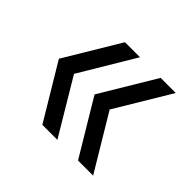

<svg xmlns="http://www.w3.org/2000/svg" viewBox="-104 -599 658 658"><g transform="rotate(45 225.5 -270.0)"><path d="M337.9 -69.8 217.8 -270 337.9 -470.2H411.1L291 -270L411.1 -69.8ZM165 -69.8 44.9 -270 165 -470.2H237.8L118.2 -270L237.8 -69.8Z"/></g></svg>

Font: Uncut Sans
Style: Regular
Weight: 400
Designer: Kasper Nordkvist
Foundry: UNCUT.wtf
Version: Version 1.304;Glyphs 3.2 (3246)